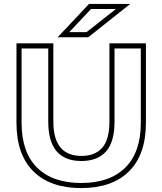

<svg xmlns="http://www.w3.org/2000/svg" viewBox="-20 -934 828 979"><path d="M90 -308Q90 -158 169 -79.5Q248 -1 394 -1Q540 -1 619 -79.5Q698 -158 698 -308V-687H564V-314Q564 -210 520.5 -161.5Q477 -113 395 -113Q226 -113 226 -314V-687H90ZM64 -713H252V-314Q252 -139 395 -139Q465 -139 501.5 -181Q538 -223 538 -314V-713H724V-308Q724 -146 638 -60.5Q552 25 394 25Q236 25 150 -60.5Q64 -146 64 -308ZM333 -770H421L571 -888H444ZM434 -914H644L430 -744H274Z"/></svg>

Font: CMG Sans Outline
Style: Outline
Weight: 700
Designer: Julieta Ulanovsky
Foundry: Julieta Ulanovsky
Version: Version 7.200